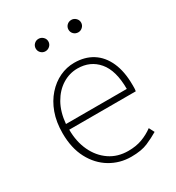

<svg xmlns="http://www.w3.org/2000/svg" viewBox="-179 -843 885 965"><g transform="rotate(-30 263.5 -360.5)"><path d="M300 13Q234 13 179 -20Q124 -53 91.5 -114.5Q59 -176 59 -262Q59 -327 77.5 -378Q96 -429 128.5 -465.5Q161 -502 201.5 -521Q242 -540 286 -540Q347 -540 391.5 -512Q436 -484 460.5 -429.5Q485 -375 485 -297Q485 -289 485 -280.5Q485 -272 483 -261H97Q97 -192 122.5 -137.5Q148 -83 194 -51.5Q240 -20 302 -20Q347 -20 382 -33Q417 -46 447 -68L463 -37Q433 -19 396 -3Q359 13 300 13ZM97 -294H450Q450 -401 405 -454Q360 -507 286 -507Q239 -507 198 -481.5Q157 -456 130 -408.5Q103 -361 97 -294ZM191 -662Q176 -662 165.5 -672.5Q155 -683 155 -698Q155 -713 165.5 -723.5Q176 -734 191 -734Q206 -734 217 -723.5Q228 -713 228 -698Q228 -683 217 -672.5Q206 -662 191 -662ZM382 -662Q366 -662 355.5 -672.5Q345 -683 345 -698Q345 -713 355.5 -723.5Q366 -734 382 -734Q396 -734 407 -723.5Q418 -713 418 -698Q418 -683 407 -672.5Q396 -662 382 -662Z"/></g></svg>

Font: Noto Sans TC
Style: Regular
Weight: 100
Designer: Ryoko NISHIZUKA 西塚涼子 (kana, bopomofo & ideographs); Paul D. Hunt (Latin, Greek & Cyrillic); Sandoll Communications 산돌커뮤니
Foundry: Adobe
Version: Version 2.004;hotconv 1.0.118;makeotfexe 2.5.65603